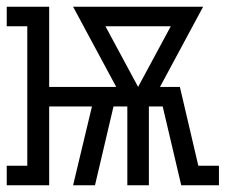

<svg xmlns="http://www.w3.org/2000/svg" viewBox="-35 -550 670 570"><path d="M-15 0V-58H46V-472H-15V-530H111V-292H310L182 -530H568L440 -292H499L554 -57V-58H615V0H503L448 -234H407V0H343V-234H302L247 0H182L238 -234H111V0ZM375 -292 472 -472H278Z"/></svg>

Font: Iosevka Curly Slab LtEx
Style: Regular
Weight: 300
Width: 7
Monospace: yes
Designer: Belleve Invis
Foundry: Belleve Invis
Version: Version 11.1.0; ttfautohint (v1.8.3)